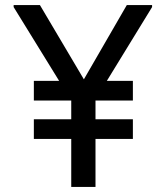

<svg xmlns="http://www.w3.org/2000/svg" viewBox="-20 -740 656 760"><path d="M582 -720H482L312 -426L138 -720H34V-712L214 -420H114V-342H262V-268H114V-190H262V0H358V-190H506V-268H358V-342H506V-420H403L582 -712Z"/></svg>

Font: Kufam Arabic Latin Roman Normal
Style: Regular
Weight: 400
Designer: Wael Morcos & Artur Schmal
Version: Version 1.200;PS 001.200;hotconv 1.0.88;makeotf.lib2.5.64775